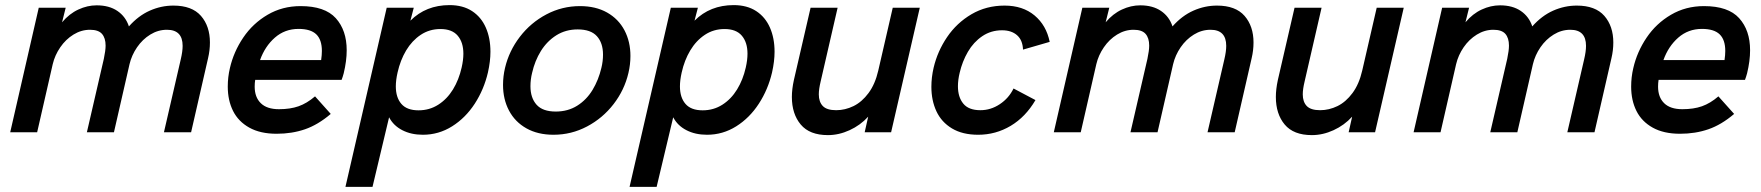

<svg xmlns="http://www.w3.org/2000/svg" viewBox="-20 -518 6899 752"><path d="M131.8 -487.8H237.3L223.1 -430.7Q251.5 -464.4 286.9 -480.7Q322.3 -497.1 358.4 -497.1Q407.7 -497.1 439.9 -475.1Q472.2 -453.1 484.9 -414.6Q522 -456.5 566.7 -476.3Q611.3 -496.1 659.2 -496.1Q731.9 -496.1 767.1 -455.8Q802.2 -415.5 802.2 -351.6Q802.2 -320.8 794.9 -290L728.5 0H622.1L688 -285.6Q695.3 -316.4 695.3 -338.4Q695.3 -401.4 633.8 -401.4Q599.1 -401.4 568.6 -382.6Q538.1 -363.8 516.8 -332.8Q495.6 -301.8 487.3 -266.6L426.3 0H320.3L386.7 -287.6Q393.6 -320.3 393.6 -339.4Q393.6 -369.1 379.4 -385.3Q365.2 -401.4 332.5 -401.4Q298.3 -401.4 267.8 -382.6Q237.3 -363.8 216.1 -332.8Q194.8 -301.8 186.5 -266.6L125.5 0H20Z M872.1 -178.7Q872.1 -215.8 880.4 -251Q895 -314.9 932.6 -370.6Q970.2 -426.3 1028.1 -460.2Q1085.9 -494.1 1157.2 -494.1Q1252.4 -494.1 1295.2 -446.8Q1337.9 -399.4 1337.9 -321.3Q1337.9 -279.3 1326.2 -231Q1322.3 -216.3 1317.9 -205.1H979.5Q977.5 -192.9 977.5 -178.7Q977.5 -137.2 1001.5 -113.8Q1025.4 -90.3 1072.8 -90.3Q1116.7 -90.3 1149.4 -101.8Q1182.1 -113.3 1213.9 -140.6L1275.4 -71.8Q1225.6 -29.3 1174.6 -11.7Q1123.5 5.9 1063.5 5.9Q999.5 5.9 956.5 -18.1Q913.6 -42 892.8 -83.5Q872.1 -125 872.1 -178.7ZM1237.8 -282.7Q1240.7 -302.7 1240.7 -318.4Q1240.7 -362.3 1218.8 -383.5Q1196.8 -404.8 1149.4 -404.8Q1095.7 -404.8 1056.6 -370.6Q1017.6 -336.4 998.5 -282.7Z M1494.6 -487.8H1600.6L1587.4 -437Q1648.4 -498 1740.7 -498Q1793 -498 1828.9 -474.6Q1864.7 -451.2 1882.8 -409.9Q1900.9 -368.7 1900.9 -315.4Q1900.9 -277.8 1891.1 -234.4Q1875.5 -167.5 1839.4 -111.8Q1803.2 -56.2 1750.7 -23.2Q1698.2 9.8 1636.2 9.8Q1590.3 9.8 1555.7 -8.1Q1521 -25.9 1503.9 -58.6L1439 213.9H1333ZM1788.1 -253.4Q1794.9 -283.2 1794.9 -307.6Q1794.9 -352.1 1772.7 -378.2Q1750.5 -404.3 1705.1 -404.3Q1662.1 -404.3 1627.9 -381.6Q1593.8 -358.9 1570.8 -320.6Q1547.9 -282.2 1537.1 -233.9Q1530.3 -204.1 1530.3 -179.7Q1530.3 -136.2 1552 -111.1Q1573.7 -85.9 1619.1 -85.9Q1662.1 -85.9 1696.5 -107.9Q1731 -129.9 1754.2 -167.7Q1777.3 -205.6 1788.1 -253.4Z M1950.2 -185.5Q1950.2 -218.8 1958 -252Q1973.6 -318.4 2016.1 -373.8Q2058.6 -429.2 2120.1 -461.7Q2181.6 -494.1 2251.5 -494.1Q2313 -494.1 2357.7 -469Q2402.3 -443.8 2425.8 -399.4Q2449.2 -355 2449.2 -298.8Q2449.2 -265.6 2441.4 -232.4Q2425.8 -165.5 2383.3 -110.4Q2340.8 -55.2 2279.3 -22.7Q2217.8 9.8 2147.9 9.8Q2086.4 9.8 2041.7 -15.4Q1997.1 -40.5 1973.6 -85Q1950.2 -129.4 1950.2 -185.5ZM2335.4 -252Q2341.8 -277.8 2341.8 -304.2Q2341.8 -349.6 2317.9 -376.2Q2293.9 -402.8 2242.7 -402.8Q2195.8 -402.8 2159.2 -379.9Q2122.6 -356.9 2098.6 -318.4Q2074.7 -279.8 2064 -232.4Q2057.6 -206.5 2057.6 -180.2Q2057.6 -134.8 2081.5 -107.9Q2105.5 -81.1 2156.7 -81.1Q2204.1 -81.1 2240.7 -104Q2277.3 -127 2300.8 -165.8Q2324.2 -204.6 2335.4 -252Z M2607.4 -487.8H2713.4L2700.2 -437Q2761.2 -498 2853.5 -498Q2905.8 -498 2941.7 -474.6Q2977.5 -451.2 2995.6 -409.9Q3013.7 -368.7 3013.7 -315.4Q3013.7 -277.8 3003.9 -234.4Q2988.3 -167.5 2952.1 -111.8Q2916 -56.2 2863.5 -23.2Q2811 9.8 2749 9.8Q2703.1 9.8 2668.5 -8.1Q2633.8 -25.9 2616.7 -58.6L2551.8 213.9H2445.8ZM2900.9 -253.4Q2907.7 -283.2 2907.7 -307.6Q2907.7 -352.1 2885.5 -378.2Q2863.3 -404.3 2817.9 -404.3Q2774.9 -404.3 2740.7 -381.6Q2706.5 -358.9 2683.6 -320.6Q2660.6 -282.2 2649.9 -233.9Q2643.1 -204.1 2643.1 -179.7Q2643.1 -136.2 2664.8 -111.1Q2686.5 -85.9 2731.9 -85.9Q2774.9 -85.9 2809.3 -107.9Q2843.8 -129.9 2866.9 -167.7Q2890.1 -205.6 2900.9 -253.4Z M3081.5 -138.2Q3081.5 -168.5 3089.4 -204.6L3154.8 -487.8H3260.7L3194.3 -199.2Q3187 -168.9 3187 -148.4Q3187 -119.1 3202.6 -102.8Q3218.3 -86.4 3254.9 -86.4Q3290 -86.4 3323 -102.5Q3356 -118.7 3381.8 -153.6Q3407.7 -188.5 3419.9 -241.7L3476.6 -487.8H3582.5L3470.2 0H3366.7L3380.4 -61Q3349.6 -27.3 3307.6 -8.1Q3265.6 11.2 3222.7 11.2Q3150.9 11.2 3116.2 -30.3Q3081.5 -71.8 3081.5 -138.2Z M3627.9 -178.2Q3627.9 -214.8 3636.7 -252.9Q3651.9 -317.4 3689.5 -372.8Q3727.1 -428.2 3784.9 -462.2Q3842.8 -496.1 3914.6 -496.1Q3985.8 -496.1 4032 -457.5Q4078.1 -418.9 4091.3 -354L3986.8 -323.7Q3985.4 -360.8 3963.4 -380.1Q3941.4 -399.4 3904.8 -399.4Q3861.3 -399.4 3827.1 -376.2Q3793 -353 3771 -315.2Q3749 -277.3 3738.8 -233.4Q3731.9 -205.1 3731.9 -180.2Q3731.9 -137.7 3752.9 -112.1Q3773.9 -86.4 3819.8 -86.4Q3860.4 -86.4 3895.8 -109.9Q3931.2 -133.3 3949.7 -171.4L4035.6 -126Q3997.1 -60.1 3938.5 -25.1Q3879.9 9.8 3811 9.8Q3750 9.8 3708.7 -14.9Q3667.5 -39.6 3647.7 -82Q3627.9 -124.5 3627.9 -178.2Z M4219.2 -487.8H4324.7L4310.5 -430.7Q4338.9 -464.4 4374.3 -480.7Q4409.7 -497.1 4445.8 -497.1Q4495.1 -497.1 4527.3 -475.1Q4559.6 -453.1 4572.3 -414.6Q4609.4 -456.5 4654.1 -476.3Q4698.7 -496.1 4746.6 -496.1Q4819.3 -496.1 4854.5 -455.8Q4889.6 -415.5 4889.6 -351.6Q4889.6 -320.8 4882.3 -290L4815.9 0H4709.5L4775.4 -285.6Q4782.7 -316.4 4782.7 -338.4Q4782.7 -401.4 4721.2 -401.4Q4686.5 -401.4 4656 -382.6Q4625.5 -363.8 4604.2 -332.8Q4583 -301.8 4574.7 -266.6L4513.7 0H4407.7L4474.1 -287.6Q4481 -320.3 4481 -339.4Q4481 -369.1 4466.8 -385.3Q4452.6 -401.4 4419.9 -401.4Q4385.7 -401.4 4355.2 -382.6Q4324.7 -363.8 4303.5 -332.8Q4282.2 -301.8 4273.9 -266.6L4212.9 0H4107.4Z M4977.1 -138.2Q4977.1 -168.5 4984.9 -204.6L5050.3 -487.8H5156.2L5089.8 -199.2Q5082.5 -168.9 5082.5 -148.4Q5082.5 -119.1 5098.1 -102.8Q5113.8 -86.4 5150.4 -86.4Q5185.5 -86.4 5218.5 -102.5Q5251.5 -118.7 5277.3 -153.6Q5303.2 -188.5 5315.4 -241.7L5372.1 -487.8H5478L5365.7 0H5262.2L5275.9 -61Q5245.1 -27.3 5203.1 -8.1Q5161.1 11.2 5118.2 11.2Q5046.4 11.2 5011.7 -30.3Q4977.1 -71.8 4977.1 -138.2Z M5628.4 -487.8H5733.9L5719.7 -430.7Q5748 -464.4 5783.4 -480.7Q5818.8 -497.1 5855 -497.1Q5904.3 -497.1 5936.5 -475.1Q5968.8 -453.1 5981.4 -414.6Q6018.6 -456.5 6063.2 -476.3Q6107.9 -496.1 6155.8 -496.1Q6228.5 -496.1 6263.7 -455.8Q6298.8 -415.5 6298.8 -351.6Q6298.8 -320.8 6291.5 -290L6225.1 0H6118.7L6184.6 -285.6Q6191.9 -316.4 6191.9 -338.4Q6191.9 -401.4 6130.4 -401.4Q6095.7 -401.4 6065.2 -382.6Q6034.7 -363.8 6013.4 -332.8Q5992.2 -301.8 5983.9 -266.6L5922.9 0H5816.9L5883.3 -287.6Q5890.1 -320.3 5890.1 -339.4Q5890.1 -369.1 5876 -385.3Q5861.8 -401.4 5829.1 -401.4Q5794.9 -401.4 5764.4 -382.6Q5733.9 -363.8 5712.6 -332.8Q5691.4 -301.8 5683.1 -266.6L5622.1 0H5516.6Z M6368.7 -178.7Q6368.7 -215.8 6377 -251Q6391.6 -314.9 6429.2 -370.6Q6466.8 -426.3 6524.7 -460.2Q6582.5 -494.1 6653.8 -494.1Q6749 -494.1 6791.7 -446.8Q6834.5 -399.4 6834.5 -321.3Q6834.5 -279.3 6822.8 -231Q6818.8 -216.3 6814.5 -205.1H6476.1Q6474.1 -192.9 6474.1 -178.7Q6474.1 -137.2 6498 -113.8Q6522 -90.3 6569.3 -90.3Q6613.3 -90.3 6646 -101.8Q6678.7 -113.3 6710.4 -140.6L6772 -71.8Q6722.2 -29.3 6671.1 -11.7Q6620.1 5.9 6560.1 5.9Q6496.1 5.9 6453.1 -18.1Q6410.2 -42 6389.4 -83.5Q6368.7 -125 6368.7 -178.7ZM6734.4 -282.7Q6737.3 -302.7 6737.3 -318.4Q6737.3 -362.3 6715.3 -383.5Q6693.4 -404.8 6646 -404.8Q6592.3 -404.8 6553.2 -370.6Q6514.2 -336.4 6495.1 -282.7Z"/></svg>

Font: Acari Sans SemiBold
Style: Italic
Weight: 600
Italic angle: -13°
Designer: Alfredo Marco Pradil and Stefan Peev
Foundry: Hanken Design Co.
Version: Version 1.045;January 11, 2019;FontCreator 11.5.0.2425 64-bi